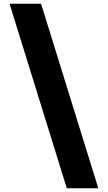

<svg xmlns="http://www.w3.org/2000/svg" viewBox="-20 -880 573 1020"><path d="M30.8 -860 334.8 120H502.2L198.2 -860Z"/></svg>

Font: Blink
Style: Wide
Weight: 400
Designer: Mew Too
Foundry: Cannot Into Space Fonts
Version: Version 001.000